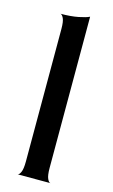

<svg xmlns="http://www.w3.org/2000/svg" viewBox="-112 -754 467 797"><g transform="rotate(15 121.0 -355.0)"><path d="M50 0Q57 0 63.5 -14Q70 -28 70 -60V-630Q70 -662 63.5 -675.5Q57 -689 50 -690Q94 -690 126.5 -696.5Q159 -703 172 -710V-60Q172 -28 178.5 -14Q185 0 192 0Z"/></g></svg>

Font: Red Rose
Style: Regular
Weight: 400
Designer: Jaikishan Patel
Version: Version 2.000; ttfautohint (v1.8.3)